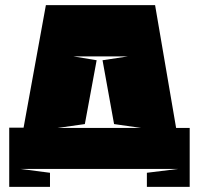

<svg xmlns="http://www.w3.org/2000/svg" viewBox="-20 -659 776 749"><path d="M16 70V-161H72L159 -639H585L667 -160H720V70H553V15L675 0H59L175 15V70ZM357 -424 311 -175 205 -160H530L425 -175L380 -424L479 -439H266Z"/></svg>

Font: Banana Brick
Style: Regular
Weight: 400
Designer: artmaker
Foundry: artmaker
Version: Version 4.000 2011 initial release